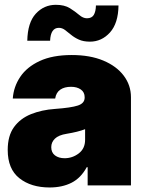

<svg xmlns="http://www.w3.org/2000/svg" viewBox="-20 -786 613 814"><path d="M190.4 8.8Q111.8 8.8 62.3 -30.3Q12.7 -69.3 12.7 -150.4Q12.7 -210.4 39.3 -247.1Q65.9 -283.7 111.3 -302Q156.7 -320.3 212.9 -324.2Q281.2 -329.1 310.1 -338.6Q338.9 -348.1 338.9 -372.1V-374Q338.9 -395 322.8 -406.5Q306.6 -418 281.2 -418Q252.9 -418 235.4 -405.8Q217.8 -393.6 213.9 -368.2H34.2Q37.6 -418 65.7 -460Q93.8 -502 148.2 -527.3Q202.6 -552.7 284.2 -552.7Q361.8 -552.7 418.2 -529.1Q474.6 -505.4 504.9 -464.8Q535.2 -424.3 535.2 -374V0H351.6V-77.1H347.7Q322.8 -31.2 283.2 -11.2Q243.7 8.8 190.4 8.8ZM253.9 -115.2Q287.1 -115.2 314 -135.7Q340.8 -156.2 340.8 -193.4V-238.3Q310.5 -226.6 262.7 -218.8Q228.5 -213.4 212.9 -198.2Q197.3 -183.1 197.3 -162.1Q197.3 -139.2 213.1 -127.2Q229 -115.2 253.9 -115.2ZM361.3 -609.4Q333.5 -609.4 314.2 -618.2Q294.9 -627 281 -638.7Q267.1 -650.4 255.1 -659.2Q243.2 -668 229.5 -668Q194.8 -668 192.4 -613.3H95.7Q97.2 -690.4 131.8 -728Q166.5 -765.6 216.8 -765.6Q253.4 -765.6 276.4 -751.2Q299.3 -736.8 315.7 -722.7Q332 -708.5 348.6 -708.5Q369.1 -708.5 377.7 -722.9Q386.2 -737.3 386.7 -762.7H482.4Q481.4 -687.5 446.3 -648.4Q411.1 -609.4 361.3 -609.4Z"/></svg>

Font: Inter Tight Black
Style: Regular
Weight: 900
Designer: Rasmus Andersson
Foundry: rsms
Version: Version 3.004; ttfautohint (v1.8.4.7-5d5b)